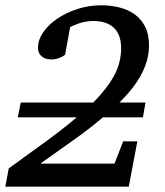

<svg xmlns="http://www.w3.org/2000/svg" viewBox="-45 -703 621 723"><path d="M516.1 -532.2Q516.1 -502.9 508.3 -475.1Q500.5 -447.3 485.8 -420.4Q471.2 -393.6 450.7 -367.7Q430.2 -341.8 404.8 -316.9H502.9L493.2 -261.2H342.8Q291 -217.3 230.7 -174.8Q170.4 -132.3 106.9 -86.9H386.2L418.9 -170.9H472.2L439.9 0H-24.9L-12.2 -68.8Q67.4 -126 131.3 -172.9Q195.3 -219.7 244.1 -261.2H22L33.2 -316.9H306.2Q358.4 -369.6 384.8 -418.5Q411.1 -467.3 411.1 -521Q411.1 -547.9 403.8 -567.4Q396.5 -586.9 382.8 -599.4Q369.1 -611.8 349.6 -617.9Q330.1 -624 306.2 -624Q290 -624 275.6 -621.1Q261.2 -618.2 249.5 -614Q237.8 -609.9 230 -606.2Q222.2 -602.5 219.2 -601.1L200.2 -497.1Q199.2 -496.6 195.6 -493.7Q191.9 -490.7 185.1 -487.5Q178.2 -484.4 168.7 -481.7Q159.2 -479 147 -479Q142.1 -479 133.8 -480.5Q125.5 -481.9 117.7 -486.6Q109.9 -491.2 104 -500Q98.1 -508.8 98.1 -523.9Q98.1 -553.2 117.9 -581.8Q137.7 -610.4 170.9 -632.8Q204.1 -655.3 246.8 -669.2Q289.6 -683.1 335.9 -683.1Q371.6 -683.1 404.3 -675Q437 -667 461.9 -649.2Q486.8 -631.3 501.5 -602.5Q516.1 -573.7 516.1 -532.2Z"/></svg>

Font: Charis SIL Phon
Style: Italic
Weight: 400
Italic angle: -11°
Foundry: SIL International
Version: Version 5.000